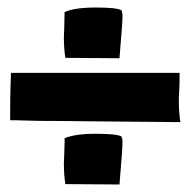

<svg xmlns="http://www.w3.org/2000/svg" viewBox="-20 -486 506 511"><path d="M150 -388 151 -412Q151 -429 151.5 -438Q152 -447 152 -454Q179 -466 235 -466Q289 -466 303 -459Q304 -458 305 -453Q306 -448 306 -442Q306 -434 304 -406L298 -331L154 -332Q150 -356 150 -388ZM8 -259 9 -282V-292H458Q458 -257 457 -245L456 -228V-212Q456 -188 460 -161L233 -163L143 -164Q77 -164 55 -165L22 -166H7Q7 -230 8 -259ZM150 -52 151 -76 152 -108V-118Q179 -130 235 -130Q289 -130 303 -123Q304 -122 305 -117Q306 -112 306 -106Q306 -98 304 -70L298 5L154 4Q150 -20 150 -52Z"/></svg>

Font: Londrina Solid Black
Style: Regular
Weight: 900
Designer: Marcelo Magalhaes
Foundry: Marcelo Magalhães
Version: Version 1.002